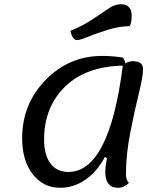

<svg xmlns="http://www.w3.org/2000/svg" viewBox="-20 -865 788 910"><path d="M346 -675Q323 -675 314 -719Q372 -742 420 -774.5Q468 -807 496.5 -826Q525 -845 553 -845Q604 -845 604 -790Q604 -758 595 -741Q548 -741 493.5 -724.5Q439 -708 399 -691.5Q359 -675 346 -675ZM266 25Q185 25 135 -39.5Q85 -104 85 -210Q85 -372 196 -486Q307 -600 465 -600Q512 -600 563 -592Q573 -576 574 -564Q591 -575 609 -575Q658 -575 658 -538Q658 -503 638 -422Q618 -341 597.5 -236.5Q577 -132 577 -40Q577 -12 591 2Q568 25 540 25Q479 25 479 -50Q479 -76 487 -116L477 -121Q440 -51 384.5 -13Q329 25 266 25ZM189 -204Q189 -131 219 -90.5Q249 -50 304 -50Q498 -50 562 -554Q385 -550 287 -453Q189 -356 189 -204Z"/></svg>

Font: Lemonada Light
Style: Regular
Weight: 300
Designer: Mohamed Gaber (Arabic), Eduardo Tunni (Latin)
Foundry: Kief Type Foundry
Version: Version 4.004